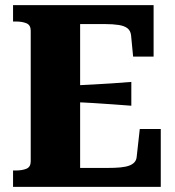

<svg xmlns="http://www.w3.org/2000/svg" viewBox="-20 -730 685 750"><path d="M608 -226V0H31V-64H41Q67 -64 83.5 -71Q100 -78 100 -100V-610Q100 -632 83.5 -639Q67 -646 41 -646H31V-710H580V-509H500L492 -592Q490 -610 478 -619.5Q466 -629 443.5 -632.5Q421 -636 389 -636H293V-74H399Q429 -74 450 -76Q471 -78 484.5 -83Q498 -88 505.5 -96.5Q513 -105 514 -118L526 -226ZM266 -396Q306 -398 344 -400Q382 -402 419 -404.5Q456 -407 493 -410V-317Q456 -320 419 -322.5Q382 -325 344 -327.5Q306 -330 266 -331Z"/></svg>

Font: Roboto Serif 36pt
Style: Bold
Weight: 700
Version: Version 1.008